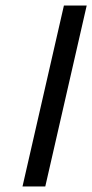

<svg xmlns="http://www.w3.org/2000/svg" viewBox="-20 -672 332 691"><path d="M143 -1H61L210 -652H292Z"/></svg>

Font: Libertinus Serif SemiBold
Style: Italic
Weight: 600
Italic angle: -11.5°
Designer: Philipp H. Poll, Khaled Hosny
Foundry: Caleb Maclennan
Version: Version 7.051;RELEASE